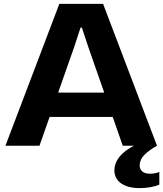

<svg xmlns="http://www.w3.org/2000/svg" viewBox="-20 -749 839 987"><path d="M8 0 285 -729H510L787 0H611L432 -513L401 -607H394L363 -512L183 0ZM223 -148 264 -273H531L571 -148ZM699 218Q637 218 602.5 193.5Q568 169 568 126Q568 101 581.5 76Q595 51 623.5 28.5Q652 6 697 -13H779L787 0Q746 23 722 47.5Q698 72 698 101Q698 121 711.5 132.5Q725 144 752 144Q765 144 777 141.5Q789 139 799 135V200Q782 208 754.5 213Q727 218 699 218Z"/></svg>

Font: Mona Sans SemiExpanded
Style: Bold
Weight: 700
Width: 6
Designer: Deni Anggara
Foundry: GitHub
Version: Version 2.000